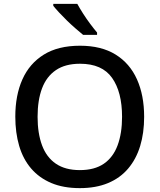

<svg xmlns="http://www.w3.org/2000/svg" viewBox="-20 -961 824 991"><path d="M724 -358Q724 -275 703.5 -207.5Q683 -140 641.5 -91Q600 -42 537.5 -16Q475 10 392 10Q307 10 244.5 -16.5Q182 -43 140.5 -91.5Q99 -140 79 -208Q59 -276 59 -359Q59 -469 95.5 -551Q132 -633 206 -679Q280 -725 393 -725Q503 -725 576.5 -679.5Q650 -634 687 -551.5Q724 -469 724 -358ZM174 -358Q174 -273 197 -211Q220 -149 268.5 -116Q317 -83 392 -83Q468 -83 516 -116Q564 -149 587 -211Q610 -273 610 -358Q610 -486 558.5 -559Q507 -632 393 -632Q317 -632 268.5 -599Q220 -566 197 -505Q174 -444 174 -358ZM379 -941Q391 -919 408.5 -891.5Q426 -864 445.5 -838Q465 -812 481 -793V-781H409Q392 -795 369.5 -814.5Q347 -834 325 -855.5Q303 -877 284.5 -897Q266 -917 255 -931V-941Z"/></svg>

Font: Noto Sans Khmer Medium
Style: Regular
Weight: 500
Version: Version 2.003